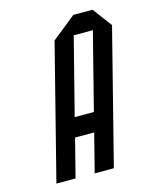

<svg xmlns="http://www.w3.org/2000/svg" viewBox="-103 -737 647 807"><g transform="rotate(-15 220.0 -333.5)"><path d="M125 0H41.7L190 -583.3L294.2 -666.7H377.5L440 -583.3L291.7 0H208.3L250.8 -166.7H167.5ZM188.3 -250H271.7L356.7 -583.3H273.3Z"/></g></svg>

Font: Yulong
Style: Italic
Weight: 400
Italic angle: -14.25°
Designer: GGBotNet
Foundry: f0n7.com
Version: 1.00